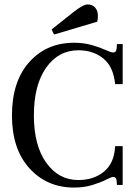

<svg xmlns="http://www.w3.org/2000/svg" viewBox="-20 -835 620 867"><path d="M224 -679 213 -702 310 -779Q355 -815 376 -815Q397 -815 409.5 -801Q422 -787 422 -763Q422 -749 419 -737ZM315 12Q192 12 113 -75Q34 -162 34 -314Q34 -467 112 -554.5Q190 -642 315 -642Q359 -642 396.5 -631Q434 -620 457.5 -609Q481 -598 491 -598Q506 -598 507 -619L508 -636H534V-455H500Q492 -534 446.5 -571Q401 -608 334 -608Q244 -608 188.5 -529.5Q133 -451 133 -314Q133 -178 189 -100Q245 -22 334 -22Q403 -22 449.5 -60Q496 -98 500 -175H534V0H508L507 -15Q506 -36 491 -36Q483 -36 460 -24Q437 -12 398.5 0Q360 12 315 12Z"/></svg>

Font: Arapey
Style: Regular
Weight: 400
Designer: Eduardo Rodriguez Tunni
Foundry: Eduardo Rodriguez Tunni
Version: Version 4.000